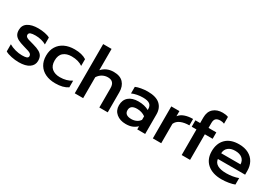

<svg xmlns="http://www.w3.org/2000/svg" viewBox="22 -1613 3525 2496"><g transform="rotate(30 1784.5 -364.5)"><path d="M44 -30V-137Q83 -113 137 -98.5Q191 -84 239 -84Q287 -84 309 -92.5Q331 -101 331 -124Q331 -142 319.5 -153.5Q308 -165 282.5 -174.5Q257 -184 204 -198Q144 -215 109.5 -233Q75 -251 57.5 -278.5Q40 -306 40 -350Q40 -422 97 -458.5Q154 -495 251 -495Q301 -495 350.5 -485.5Q400 -476 428 -459V-356Q398 -374 355 -385Q312 -396 267 -396Q218 -396 193 -386.5Q168 -377 168 -350Q168 -332 181.5 -321.5Q195 -311 217 -303.5Q239 -296 297 -281Q359 -264 394 -244Q429 -224 444 -196Q459 -168 459 -126Q459 -62 404.5 -23.5Q350 15 247 15Q195 15 136 3Q77 -9 44 -30Z M514 -239Q514 -319 549.5 -376.5Q585 -434 648.5 -464.5Q712 -495 797 -495Q909 -495 976 -451V-350Q911 -396 810 -396Q733 -396 687.5 -357.5Q642 -319 642 -239Q642 -160 687.5 -122Q733 -84 808 -84Q909 -84 982 -132V-32Q946 -8 900.5 3.5Q855 15 795 15Q711 15 647.5 -15Q584 -45 549 -102Q514 -159 514 -239Z M1082 -739H1208V-419Q1276 -495 1384 -495Q1481 -495 1529 -442.5Q1577 -390 1577 -303V0H1451V-291Q1451 -396 1353 -396Q1310 -396 1272 -375.5Q1234 -355 1208 -314V0H1082Z M1657 -153Q1657 -233 1709 -278Q1761 -323 1855 -323Q1946 -323 2012 -286V-299Q2012 -350 1980.5 -373Q1949 -396 1879 -396Q1835 -396 1792 -387.5Q1749 -379 1716 -364V-463Q1746 -477 1796.5 -486Q1847 -495 1894 -495Q2019 -495 2079 -441.5Q2139 -388 2139 -293V0H2020V-47Q1989 -17 1949.5 -1Q1910 15 1853 15Q1767 15 1712 -30.5Q1657 -76 1657 -153ZM2012 -139V-192Q1957 -231 1886 -231Q1785 -231 1785 -153Q1785 -115 1810.5 -96Q1836 -77 1884 -77Q1926 -77 1960 -93.5Q1994 -110 2012 -139Z M2254 -480H2376V-403Q2405 -442 2458.5 -461Q2512 -480 2581 -480V-384Q2508 -384 2454.5 -361.5Q2401 -339 2380 -291V0H2254Z M2687 -384H2616V-480H2687V-563Q2687 -651 2739 -697.5Q2791 -744 2876 -744Q2924 -744 2960 -730V-628Q2933 -640 2901 -640Q2856 -640 2834.5 -620Q2813 -600 2813 -554V-480H2930V-384H2813V0H2687Z M3000 -239Q3000 -357 3069 -426Q3138 -495 3266 -495Q3350 -495 3409.5 -463Q3469 -431 3499 -375.5Q3529 -320 3529 -249V-191H3120Q3133 -84 3306 -84Q3352 -84 3400 -92Q3448 -100 3484 -114V-17Q3450 -3 3396.5 6Q3343 15 3290 15Q3156 15 3078 -52Q3000 -119 3000 -239ZM3410 -277Q3408 -334 3369.5 -365Q3331 -396 3264 -396Q3198 -396 3160 -364Q3122 -332 3120 -277Z"/></g></svg>

Font: Prompt Medium
Style: Regular
Weight: 500
Designer: Katatrad Team
Foundry: CadsonDemak
Version: Version 1.000